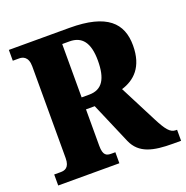

<svg xmlns="http://www.w3.org/2000/svg" viewBox="-128 -832 921 950"><g transform="rotate(-20 333.0 -357.0)"><path d="M19 0H341V-58H320C295 -58 277 -64 277 -115V-307H323L416 -90C449 -15 521 0 624 0H666V-58H659C630 -58 611 -83 580 -143L479 -340C547 -361 604 -411 604 -525C604 -642 536 -714 338 -714H19V-657H53C70 -657 100 -650 100 -598V-115C100 -64 74 -58 53 -58H19ZM317 -370H277V-651H315C380 -651 415 -610 415 -514C415 -419 386 -370 317 -370Z"/></g></svg>

Font: Noto Serif Armenian Condensed Black
Style: Regular
Weight: 900
Width: 3
Designer: Monotype Design Team
Foundry: Monotype Imaging Inc.
Version: Version 2.008